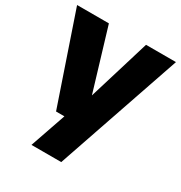

<svg xmlns="http://www.w3.org/2000/svg" viewBox="-182 -676 967 1025"><g transform="rotate(30 301.0 -164.0)"><path d="M159 220 235 0 300.5 -151 421.5 -548.5H606L342.5 220ZM183.5 0 -3.5 -548.5H192.5L357.5 0Z"/></g></svg>

Font: Encode Sans Condensed Thin ExtraBold
Style: Regular
Weight: 800
Version: Version 3.002